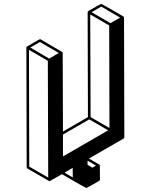

<svg xmlns="http://www.w3.org/2000/svg" viewBox="-20 -853 772 984"><path d="M422.4 110.8Q420.9 110.8 388.7 92.3L356.4 73.7H356L297.4 39.6L236.8 74.2Q236.3 74.7 235.6 75Q234.9 75.2 233.9 75.2L230.5 74.7V74.2L120.1 10.3Q117.2 8.3 116.7 4.9L115.2 -609.9Q115.7 -613.3 118.7 -614.7Q182.6 -652.3 184.6 -652.3L188 -651.4Q297.9 -587.4 298.8 -586.4L299.8 -585.9V-585.4H300.3L300.8 -584L301.3 -582L302.7 -178.7L430.7 -252.9L429.2 -791Q429.7 -794.4 432.6 -796.4Q497.1 -833.5 499 -833.5Q500.5 -833.5 556.6 -801Q612.8 -768.6 612.8 -768.1H613.3V-767.6L614.7 -766.1L615.2 -763.7H615.7L617.2 -148.9Q617.2 -145.5 613.8 -143.1L436 -40.5Q488.3 -10.3 489.3 -9.3L490.2 -8.8V-8.3H490.7L491.2 -6.8L491.7 -4.9L492.2 67.9Q491.7 71.8 488.8 73.7Q424.3 110.8 422.4 110.8ZM545.9 -734.4 595.7 -762.7 499 -819.3 449.2 -790.5ZM541 -196.8 539.6 -722.7 442.4 -778.8 444.3 -252.9ZM302.7 -51.3 534.2 -185.1 437.5 -241.2 302.7 -163.6ZM227.1 57.1 225.1 -541.5 128.4 -597.7 129.9 1ZM231.9 -552.7 281.2 -581.5 184.6 -637.7 135.3 -609.4ZM353 56.6 352.5 7.3 310.5 31.7ZM453.6 6.3 471.7 -4.4 428.7 -29.3V-8.3Z"/></svg>

Font: 3D Isometric
Style: Bold
Weight: 700
Designer: GGBotNet
Foundry: GGBotNet
Version: 1.14